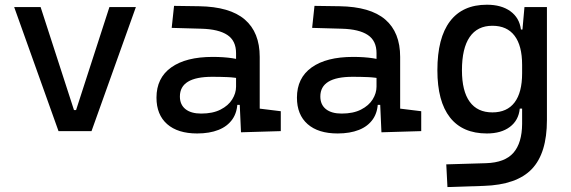

<svg xmlns="http://www.w3.org/2000/svg" viewBox="-20 -547 2384 801"><path d="M224.1 0 39.1 -517.6H149.4L288.6 -87.9H297.4L436.5 -517.6H546.9L361.8 0Z M985.4 4.9 978.5 -148.4 964.8 -191.4V-325.2Q964.8 -377 928.5 -401.1Q892.1 -425.3 820.3 -427.2L696.3 -430.7L706.1 -522.5L810.5 -521Q939 -519 1001.2 -465.6Q1063.5 -412.1 1063.5 -309.6V-93.8L1151.4 -83V0ZM802.7 9.8Q721.7 9.8 677.2 -29.3Q632.8 -68.4 632.8 -139.6Q632.8 -221.7 694.1 -265.6Q755.4 -309.6 867.2 -309.6Q913.6 -309.6 950 -304Q986.3 -298.3 1014.6 -287.1L993.2 -216.8Q960.4 -224.1 929.2 -225.3Q897.9 -226.6 865.2 -226.6Q730.5 -226.6 730.5 -144.5Q730.5 -110.4 753.7 -91.8Q776.9 -73.2 819.3 -73.2Q867.7 -73.2 900.1 -89.8Q932.6 -106.4 948.7 -132.3Q964.8 -158.2 964.8 -185.5V-242.2L995.1 -109.4H954.1L970.7 -125Q970.7 -80.1 950 -50Q929.2 -20 891.6 -5.1Q854 9.8 802.7 9.8Z M1571.3 4.9 1564.5 -148.4 1550.8 -191.4V-325.2Q1550.8 -377 1514.4 -401.1Q1478 -425.3 1406.2 -427.2L1282.2 -430.7L1292 -522.5L1396.5 -521Q1524.9 -519 1587.2 -465.6Q1649.4 -412.1 1649.4 -309.6V-93.8L1737.3 -83V0ZM1388.7 9.8Q1307.6 9.8 1263.2 -29.3Q1218.8 -68.4 1218.8 -139.6Q1218.8 -221.7 1280 -265.6Q1341.3 -309.6 1453.1 -309.6Q1499.5 -309.6 1535.9 -304Q1572.3 -298.3 1600.6 -287.1L1579.1 -216.8Q1546.4 -224.1 1515.1 -225.3Q1483.9 -226.6 1451.2 -226.6Q1316.4 -226.6 1316.4 -144.5Q1316.4 -110.4 1339.6 -91.8Q1362.8 -73.2 1405.3 -73.2Q1453.6 -73.2 1486.1 -89.8Q1518.6 -106.4 1534.7 -132.3Q1550.8 -158.2 1550.8 -185.5V-242.2L1581.1 -109.4H1540L1556.6 -125Q1556.6 -80.1 1535.9 -50Q1515.1 -20 1477.5 -5.1Q1439.9 9.8 1388.7 9.8Z M1846.7 233.4 1841.8 138.7 2007.8 133.8Q2086.4 131.3 2122.1 90.3Q2157.7 49.3 2158.2 -30.3V-408.2L2168 -517.6H2261.7V-45.9Q2261.7 92.3 2198.7 158.2Q2135.7 224.1 1998 228.5ZM2011.2 9.8Q1909.7 9.8 1857.2 -57.1Q1804.7 -124 1804.7 -253.9Q1804.7 -388.7 1857.2 -458Q1909.7 -527.3 2011.2 -527.3Q2071.8 -527.3 2109.4 -500Q2147 -472.7 2153.3 -423.8H2193.4L2158.2 -276.4Q2158.2 -356.4 2126.7 -397.9Q2095.2 -439.5 2034.2 -439.5Q1971.7 -439.5 1939.5 -392.6Q1907.2 -345.7 1907.2 -253.9Q1907.2 -167 1939.5 -122.6Q1971.7 -78.1 2034.2 -78.1Q2095.2 -78.1 2126.7 -119.6Q2158.2 -161.1 2158.2 -241.2L2193.4 -93.8H2148.4Q2143.6 -44.9 2107.2 -17.6Q2070.8 9.8 2011.2 9.8Z"/></svg>

Font: Cascadia Code
Style: Regular
Weight: 400
Designer: Aaron Bell
Foundry: Saja Typeworks
Version: Version 2404.023